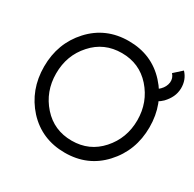

<svg xmlns="http://www.w3.org/2000/svg" viewBox="-159 -895 1093 1079"><g transform="rotate(30 387.5 -355.5)"><path d="M646 -552 661 -484Q697 -494 727 -523Q749 -546 761 -571.5Q773 -597 774 -627Q775 -684 738 -723L687 -677Q707 -655 704 -626Q700 -596 677 -573Q670 -566 662.5 -561Q655 -556 646 -552ZM388 -634Q502 -634 576 -551Q651 -466 651 -350Q651 -233 576 -149Q502 -66 388 -66Q273 -66 199 -149Q124 -233 124 -350Q124 -409 142.5 -459Q161 -509 199 -551Q273 -634 388 -634ZM388 -712Q239 -712 142 -606Q46 -501 46 -350Q46 -199 142 -93Q239 12 388 12Q536 12 632 -92Q730 -198 730 -350Q730 -501 633 -607Q537 -712 388 -712Z"/></g></svg>

Font: Unageo
Style: Regular
Weight: 400
Designer: Richard Sepsi
Foundry: Richard Sepsi
Version: Version 2.000